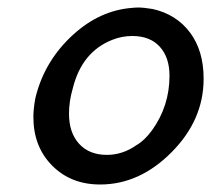

<svg xmlns="http://www.w3.org/2000/svg" viewBox="-20 -481 563 512"><path d="M247 11Q169 11 119 -39.5Q69 -90 69 -169Q69 -190 74 -218Q96 -312 166.5 -380.5Q237 -449 322 -459Q340 -461 348 -461Q363 -461 387 -457Q450 -443 486.5 -394.5Q523 -346 523 -271Q523 -161 437.5 -75Q352 11 247 11ZM432 -279Q432 -328 406 -356.5Q380 -385 333 -385Q305 -385 280 -375Q198 -343 174 -245Q164 -211 164 -178Q164 -127 191 -97.5Q218 -68 265 -68Q307 -68 344 -94Q365 -106 385 -133Q432 -198 432 -279Z"/></svg>

Font: KaTeX_SansSerif
Style: Italic
Weight: 400
Version: Version 1.1; ttfautohint (v1.3)